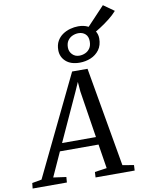

<svg xmlns="http://www.w3.org/2000/svg" viewBox="-184 -1243 1008 1325"><g transform="rotate(-10 320.0 -581.0)"><path d="M-65.5 0 -61.5 -38 5.5 -50 343 -748H451L572.5 -51.5L651.5 -38L649.5 0H375.5L377.5 -38L462 -50L435 -220H164.5L87.5 -50.5L177.5 -38L174.5 0ZM189 -274H426.5L375 -602.5L369.5 -670.5L342 -608ZM406.5 -799Q344 -799 309.2 -830.5Q274.5 -862 274.5 -909.5Q274.5 -946.5 289.2 -972.8Q304 -999 328 -1015.5Q352 -1032 381 -1040Q410 -1048 438 -1048Q477.5 -1048 506.5 -1033.2Q535.5 -1018.5 551.2 -994.2Q567 -970 567 -941Q567 -892.5 543.8 -861Q520.5 -829.5 483.8 -814.2Q447 -799 406.5 -799ZM411.5 -847Q433 -847 453 -855.8Q473 -864.5 486 -883.2Q499 -902 499 -932.5Q499 -966 479.8 -983.5Q460.5 -1001 431.5 -1001Q410 -1001 389.5 -992Q369 -983 356 -964.2Q343 -945.5 343 -916Q343 -887.5 362.5 -867.2Q382 -847 411.5 -847ZM525.5 -976 484 -1005.5 631.5 -1162 706 -1109Q684 -1083.5 651.2 -1057.8Q618.5 -1032 585 -1010.8Q551.5 -989.5 525.5 -976Z"/></g></svg>

Font: Merriweather 28pt
Style: Italic
Weight: 400
Italic angle: -7.8°
Version: Version 2.101